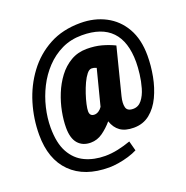

<svg xmlns="http://www.w3.org/2000/svg" viewBox="-145 -846 1065 1102"><g transform="rotate(-20 387.0 -295.0)"><path d="M337 123Q187 123 104.5 41Q22 -41 22 -190Q22 -287 50 -380Q78 -473 134 -548.5Q190 -624 272 -668.5Q354 -713 463 -713Q548 -713 616 -677.5Q684 -642 723 -573.5Q762 -505 762 -406Q762 -344 750 -280.5Q738 -217 712.5 -163Q687 -109 646 -76Q605 -43 548 -43Q496 -43 465.5 -64.5Q435 -86 421 -128Q393 -95 359.5 -71Q326 -47 286 -47Q237 -47 209 -79Q181 -111 181 -176Q181 -221 191 -273Q201 -325 221.5 -375.5Q242 -426 273.5 -468Q305 -510 348.5 -535.5Q392 -561 447 -561Q496 -561 536.5 -550Q577 -539 614 -521L542 -237Q532 -197 538.5 -171.5Q545 -146 581 -146Q613 -146 634 -172.5Q655 -199 666.5 -239Q678 -279 683 -320.5Q688 -362 688 -393Q688 -644 447 -644Q379 -644 324 -617.5Q269 -591 226.5 -546Q184 -501 155.5 -444.5Q127 -388 112.5 -326.5Q98 -265 98 -207Q98 -112 129.5 -55Q161 2 215.5 27.5Q270 53 338 53Q376 53 416 44.5Q456 36 495 22L511 82Q488 94 456.5 103.5Q425 113 393 118Q361 123 337 123ZM361 -191Q374 -191 387 -199.5Q400 -208 408 -221L464 -439Q449 -446 435 -446Q420 -446 405.5 -428Q391 -410 378 -382Q365 -354 354.5 -322.5Q344 -291 338 -264Q332 -237 332 -222Q332 -191 361 -191Z"/></g></svg>

Font: Georama Condensed ExtraBold
Style: Italic
Weight: 800
Width: 3
Italic angle: -9°
Designer: Jean-Baptiste Levee
Foundry: Production Type
Version: Version 1.000